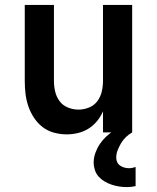

<svg xmlns="http://www.w3.org/2000/svg" viewBox="-20 -540 640 783"><path d="M252 8Q226 8 200 1Q174 -6 153.5 -22Q133 -38 118.5 -60Q104 -82 95.5 -107Q87 -132 84 -158Q81 -184 81 -210V-520H200V-210Q200 -188 205 -166.5Q210 -145 223 -127.5Q236 -110 257 -101.5Q278 -93 300 -93Q322 -93 343 -101.5Q364 -110 377 -127.5Q390 -145 395 -166.5Q400 -188 400 -210V-520H519V0H400V-86Q391 -65 376 -46.5Q361 -28 341 -15.5Q321 -3 298 2.5Q275 8 252 8ZM497 223Q481 223 465.5 220.5Q450 218 435 213Q420 208 406.5 200Q393 192 382.5 180.5Q372 169 367 153.5Q362 138 362 123Q362 103 369 83.5Q376 64 387 47.5Q398 31 413 17Q428 3 445 -7.5Q462 -18 480.5 -26Q499 -34 519 -38V0Q505 8 493.5 19Q482 30 474 43.5Q466 57 460 72Q454 87 454 103Q454 113 458 121.5Q462 130 470 135.5Q478 141 487.5 143.5Q497 146 506 146Q513 146 520 144.5Q527 143 533 141V219Q524 221 515 222Q506 223 497 223Z"/></svg>

Font: Iosevka Aile
Style: Bold
Weight: 700
Designer: Belleve Invis
Foundry: Belleve Invis
Version: Version 28.0.1; ttfautohint (v1.8.4)